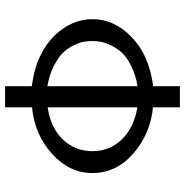

<svg xmlns="http://www.w3.org/2000/svg" viewBox="-6 -728 734 762"><g transform="rotate(-90 361.0 -347.0)"><path d="M55.2 -347.2Q55.2 -438 131.1 -507.1Q207 -576.2 315.9 -586.9V-693.8H399.9V-587.9Q459 -579.1 493.2 -565.9Q574.2 -535.2 620.1 -475.1Q666 -415 666 -347.2Q666 -260.3 594.5 -191.2Q522.9 -122.1 399.9 -106V0H315.9V-106.9Q211.9 -116.7 133.5 -184.3Q55.2 -252 55.2 -347.2ZM142.1 -347.2Q142.1 -278.3 189 -230.2Q235.8 -182.1 315.9 -168.9V-524.9Q233.9 -512.7 188 -463.9Q142.1 -415 142.1 -347.2ZM399.9 -168Q445.8 -175.8 480.5 -193.4Q515.1 -210.9 533 -230.5Q550.8 -250 562 -273.9Q573.2 -297.9 576.2 -314.5Q579.1 -331.1 579.1 -346.9Q579.1 -362.8 576.7 -379.4Q574.2 -396 563 -419.9Q551.8 -443.8 533.9 -462.9Q516.1 -481.9 481 -500Q445.8 -518.1 399.9 -525.9Z"/></g></svg>

Font: CMU Sans Serif
Style: Medium
Weight: 500
Version: Version 0.7.0